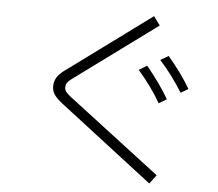

<svg xmlns="http://www.w3.org/2000/svg" viewBox="-57 -874 1114 980"><g transform="rotate(5 500.0 -383.5)"><path d="M269 -322Q239 -345 225 -364Q211 -383 211 -409Q211 -456 258 -490L693 -810L726 -765L300 -452Q286 -442 279.5 -432Q273 -422 273 -409Q273 -396 280.5 -386Q288 -376 306 -362L777 -2L743 43ZM862 -432Q806 -522 744 -590L785 -614Q855 -532 900 -455ZM755 -369Q710 -448 639 -530L680 -555Q751 -469 795 -393Z"/></g></svg>

Font: IBM Plex Sans JP Light
Style: Regular
Weight: 300
Designer: Mike Abbink; Paul van der Laan; Pieter van Rosmalen; Wujin Sim; Yejin Wi; Jinhee Kim; Boomi Park; Yona Kim; Kichan Ma
Foundry: Sandoll Inc.
Version: Version 1.002